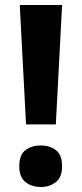

<svg xmlns="http://www.w3.org/2000/svg" viewBox="-20 -734 326 767"><path d="M203 -237H84L59 -714H228ZM57 -70Q57 -116 82 -134.5Q107 -153 143 -153Q178 -153 203 -134.5Q228 -116 228 -70Q228 -26 203 -6.5Q178 13 143 13Q107 13 82 -6.5Q57 -26 57 -70Z"/></svg>

Font: Noto Sans Sora Sompeng
Style: Bold
Weight: 700
Designer: Monotype Design Team. David Williams.
Foundry: Monotype Imaging Inc.
Version: Version 2.101